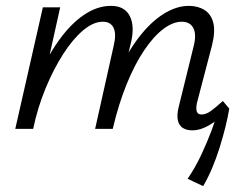

<svg xmlns="http://www.w3.org/2000/svg" viewBox="-20 -439 831 654"><path d="M635 5Q616 5 603 -3Q590 -11 586 -28.5Q582 -46 588 -72L639 -279Q650 -320 639 -342.5Q628 -365 599 -365Q569 -365 536 -340Q503 -315 471 -267.5Q439 -220 411.5 -152.5Q384 -85 364 0H320Q343 -101 377 -179Q411 -257 452 -310.5Q493 -364 537 -391.5Q581 -419 623 -419Q654 -419 676.5 -405Q699 -391 706.5 -361.5Q714 -332 702 -284L651 -89Q647 -71 650 -60Q653 -49 667 -49Q682 -49 699 -61.5Q716 -74 739 -95L761 -69Q739 -45 717.5 -29Q696 -13 675.5 -4Q655 5 635 5ZM32 0 126 -414H185L93 0ZM54 0Q74 -90 106.5 -166.5Q139 -243 179.5 -300Q220 -357 265.5 -388Q311 -419 358 -419Q405 -419 422.5 -383.5Q440 -348 425 -289L355 0H304L367 -282Q377 -323 367 -344Q357 -365 330 -365Q298 -365 263 -335.5Q228 -306 195 -254.5Q162 -203 135 -137.5Q108 -72 93 0ZM672 195 619 170Q645 132 665 89.5Q685 47 701 4.5Q717 -38 728 -78L761 -69Q756 -39 747.5 -5Q739 29 728 64Q717 99 703 132.5Q689 166 672 195Z"/></svg>

Font: Ysabeau Infant
Style: Italic
Weight: 400
Italic angle: -12°
Designer: Christian Thalmann (Catharsis Fonts)
Version: Version 2.001;gftools[0.9.30]; featfreeze: ss01,ss02,lnum